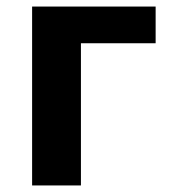

<svg xmlns="http://www.w3.org/2000/svg" viewBox="-20 -566 518 586"><path d="M455 -546V-434H227V0H78V-546Z"/></svg>

Font: Noto IKEA Simplified Chinese
Style: Bold
Weight: 700
Designer: Monotype Design Team
Foundry: Monotype Imaging Inc.
Version: Version 1.100